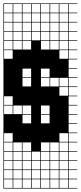

<svg xmlns="http://www.w3.org/2000/svg" viewBox="-20 -827 469 1115"><path d="M325 -803.6V-753.6H375V-803.6ZM325 -700H375V-750H325ZM271.4 -700H321.4V-750H271.4ZM217.9 -700H267.9V-750H217.9ZM164.3 -700H214.3V-750H164.3ZM110.7 -700H160.7V-750H110.7ZM57.1 -700H107.1V-750H57.1ZM3.6 -700H53.6V-750H3.6ZM325 -646.4H375V-696.4H325ZM271.4 -646.4H321.4V-696.4H271.4ZM217.9 -646.4H267.9V-696.4H217.9ZM164.3 -646.4H214.3V-696.4H164.3ZM110.7 -646.4H160.7V-696.4H110.7ZM57.1 -646.4H107.1V-696.4H57.1ZM3.6 -646.4H53.6V-696.4H3.6ZM325 -592.9H375V-642.9H325ZM271.4 -592.9H321.4V-642.9H271.4ZM217.9 -592.9H267.9V-642.9H217.9ZM164.3 -592.9H214.3V-642.9H164.3ZM110.7 -592.9H160.7V-642.9H110.7ZM57.1 -592.9H107.1V-642.9H57.1ZM3.6 -592.9H53.6V-642.9H3.6ZM3.6 -539.3H53.6V-589.3H3.6ZM217.9 -539.3H267.9V-589.3H217.9ZM271.4 -539.3H321.4V-589.3H271.4ZM110.7 -539.3H160.7V-589.3H110.7ZM325 -539.3H375V-589.3H325ZM57.1 -539.3H107.1V-589.3H57.1ZM3.6 -485.7H53.6V-535.7H3.6ZM325 -485.7H375V-535.7H325ZM110.7 -378.6H160.7V-428.6H110.7ZM217.9 -378.6H267.9V-428.6H217.9ZM110.7 -325H160.7V-375H110.7ZM325 -325H375V-375H325ZM271.4 -325H321.4V-375H271.4ZM217.9 -325H267.9V-375H217.9ZM325 -271.4H375V-321.4H325ZM3.6 -217.9H53.6V-267.9H3.6ZM57.1 -164.3H107.1V-214.3H57.1ZM217.9 -164.3H267.9V-214.3H217.9ZM3.6 -164.3H53.6V-214.3H3.6ZM110.7 -164.3H160.7V-214.3H110.7ZM217.9 -110.7H267.9V-160.7H217.9ZM110.7 -110.7H160.7V-160.7H110.7ZM325 -3.6H375V-53.6H325ZM3.6 -3.6H53.6V-53.6H3.6ZM110.7 50H160.7V0H110.7ZM271.4 50H321.4V0H271.4ZM3.6 50H53.6V0H3.6ZM57.1 50H107.1V0H57.1ZM217.9 50H267.9V0H217.9ZM325 50H375V0H325ZM57.1 103.6H107.1V53.6H57.1ZM110.7 103.6H160.7V53.6H110.7ZM3.6 103.6H53.6V53.6H3.6ZM325 103.6H375V53.6H325ZM164.3 103.6H214.3V53.6H164.3ZM271.4 103.6H321.4V53.6H271.4ZM217.9 103.6H267.9V53.6H217.9ZM110.7 210.7H160.7V160.7H110.7ZM325 210.7H375V160.7H325ZM164.3 210.7H214.3V160.7H164.3ZM271.4 210.7H321.4V160.7H271.4ZM217.9 210.7H267.9V160.7H217.9ZM3.6 210.7H53.6V160.7H3.6ZM57.1 210.7H107.1V160.7H57.1ZM110.7 264.3H160.7V214.3H110.7ZM325 264.3H375V214.3H325ZM164.3 264.3H214.3V214.3H164.3ZM271.4 264.3H321.4V214.3H271.4ZM3.6 264.3H53.6V214.3H3.6ZM217.9 264.3H267.9V214.3H217.9ZM57.1 264.3H107.1V214.3H57.1ZM271.4 -803.6V-753.6H321.4V-803.6ZM217.9 -803.6V-753.6H267.9V-803.6ZM164.3 -803.6V-753.6H214.3V-803.6ZM110.7 -803.6V-753.6H160.7V-803.6ZM57.1 -803.6V-753.6H107.1V-803.6ZM3.6 -803.6V-753.6H53.6V-803.6ZM0 107.1V-807.1H428.6V-803.6H378.6V-753.6H428.6V-750H378.6V-700H428.6V-696.4H378.6V-646.4H428.6V-642.9H378.6V-592.9H428.6V-589.3H378.6V-539.3H428.6V-535.7H378.6V-485.7H428.6V-482.1H378.6V-432.1H428.6V-428.6H378.6V-378.6H428.6V-375H378.6V-325H428.6V-321.4H378.6V-271.4H428.6V-267.9H378.6V-217.9H428.6V-214.3H378.6V-164.3H428.6V-160.7H378.6V-110.7H428.6V-107.1H378.6V-57.1H428.6V-53.6H378.6V-3.6H428.6V0H378.6V50H428.6V53.6H378.6V103.6H428.6V107.1H378.6V157.1H428.6V160.7H378.6V210.7H428.6V214.3H378.6V264.3H428.6V267.9H0V107.1H3.6V157.1H53.6V107.1ZM107.1 157.1V107.1H57.1V157.1ZM160.7 157.1V107.1H110.7V157.1ZM214.3 157.1V107.1H164.3V157.1ZM267.9 157.1V107.1H217.9V157.1ZM321.4 157.1V107.1H271.4V157.1ZM375 157.1V107.1H325V157.1Z"/></svg>

Font: Jersey 10 Charted
Style: Regular
Weight: 400
Designer: Sarah Cadigan-Fried
Version: Version 1.000; ttfautohint (v1.8.4.7-5d5b)